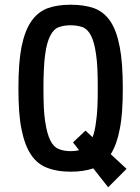

<svg xmlns="http://www.w3.org/2000/svg" viewBox="-20 -717 592 813"><path d="M71 -518Q85 -587 112 -626Q138 -665 181 -682Q223 -697 279 -697Q337 -697 379 -682Q421 -666 447.5 -626.5Q474 -587 487 -518Q500 -452 500 -343Q500 -290 497 -247Q494 -204 487 -170Q475 -106 449 -64L516 -2L438 76L375 -4Q333 10 279 10Q222 10 181 -6Q139 -21 112 -61Q85 -100 71 -170Q64 -204 61 -247Q58 -290 58 -343Q58 -452 71 -518ZM171 -204Q179 -150 193 -123Q206 -95 229 -86Q250 -77 279 -77Q300 -77 315 -81L289 -114L342 -164L372 -136Q382 -161 387 -204Q391 -230 392.5 -264.5Q394 -299 394 -343Q394 -388 392.5 -423.5Q391 -459 387 -485Q380 -537 366 -565Q352 -593 330 -602Q306 -610 279 -610Q251 -610 229 -602Q207 -594 193 -566Q178 -538 171 -485Q164 -432 164 -344Q164 -299 165.5 -264.5Q167 -230 171 -204Z"/></svg>

Font: Medium
Style: Regular
Weight: 500
Designer: Fernando Haro
Foundry: deFharo
Version: Version 1.787